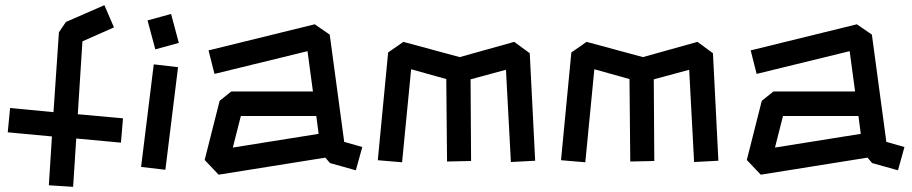

<svg xmlns="http://www.w3.org/2000/svg" viewBox="-20 -665 3530 743"><path d="M456 -207 448 -113 275 -129 263 58 169 52 181 -137 10 -153 19 -247 187 -231 208 -540 235 -580 384 -645 421 -559 299 -505 281 -223Z M551 -586 642 -611 672 -499 581 -474ZM526 -19 575 -416 669 -405 620 -8Z M1257 -34 1239 -55 826 11 772 -46 830 -275 875 -311H1191L1170 -467L810 -379L787 -470L1198 -571L1256 -531L1312 -116L1382 -96L1357 -6ZM1213 -147 1204 -216H912L881 -94Z M1442 -45 1482 -462 1541 -503 1759 -444 1970 -503 2030 -459 2051 -43 1957 -38 1938 -395 1801 -358 1803 -42 1710 -40 1707 -359 1571 -397 1536 -37Z M2151 -45 2191 -462 2250 -503 2468 -444 2679 -503 2739 -459 2760 -43 2666 -38 2647 -395 2510 -358 2512 -42 2419 -40 2416 -359 2280 -397 2245 -37Z M3355 -34 3337 -55 2924 11 2870 -46 2928 -275 2973 -311H3289L3268 -467L2908 -379L2885 -470L3296 -571L3354 -531L3410 -116L3480 -96L3455 -6ZM3311 -147 3302 -216H3010L2979 -94Z"/></svg>

Font: ZCOOL KuaiLe
Style: Regular
Weight: 400
Designer: Lui Bingke
Foundry: ZCOOL
Version: Version 2.000